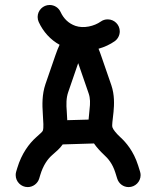

<svg xmlns="http://www.w3.org/2000/svg" viewBox="-20 -762 642 782"><path d="M139.6 -34.7 144 -49.3C155.8 -88.9 174.3 -114.3 191.4 -129.4C207.5 -143.6 224.1 -157.2 235.4 -173.8L362.8 -177.7C373.5 -162.1 388.2 -146 403.8 -131.3C419.9 -116.7 438 -96.2 449.7 -59.1L457.5 -34.2C463.9 -14.2 481.9 0 503.9 0C530.8 0 552.7 -22 552.7 -48.8C552.7 -53.7 551.8 -58.6 550.3 -63.5L542.5 -88.4C523.9 -147 492.7 -182.6 469.7 -203.6C453.1 -218.8 440.4 -234.9 438 -243.2C435.1 -252.9 439 -271 442.4 -306.2C445.3 -336.4 446.8 -375.5 433.6 -414.6L392.6 -533.2C388.7 -544.4 385.3 -554.2 381.3 -563.5C405.8 -570.3 428.7 -581.1 447.3 -594.2C459.5 -603 467.8 -617.7 467.8 -634.3C467.8 -661.1 445.8 -683.1 418.9 -683.1C408.2 -683.1 398.9 -680.2 390.6 -674.3C363.8 -655.3 320.8 -645 287.1 -656.7C259.3 -666.5 239.3 -686 226.6 -713.4C218.8 -730.5 201.7 -741.7 182.1 -741.7C155.3 -741.7 133.3 -719.7 133.3 -692.9C133.3 -685.5 134.8 -678.7 137.7 -672.4C156.2 -632.3 185.5 -600.1 222.7 -579.6C216.8 -566.9 211.4 -553.7 205.6 -536.6L165 -418.9C150.9 -377.4 151.9 -334.5 154.3 -300.3C156.2 -265.1 158.7 -242.2 154.3 -229.5C152.8 -225.6 143.1 -216.8 127 -202.6C99.1 -177.7 67.9 -136.7 50.3 -77.6L45.9 -63C44.4 -58.1 43.9 -53.7 43.9 -48.8C43.9 -22 65.9 0 92.8 0C114.7 0 133.8 -15.1 139.6 -34.7ZM252 -307.1C249.5 -337.4 249.5 -362.8 257.8 -386.7L298.3 -504.4V-504.9L299.8 -501L340.8 -382.3C348.1 -361.8 347.7 -341.3 344.7 -315.9L340.8 -274.9L253.9 -272.5Z"/></svg>

Font: Velvelyne Book
Style: Bold
Weight: 700
Designer: Manon Van der Borght et Mariel Nils
Foundry: Velvetyne
Version: Version 1.070;Glyphs 3.3.1 (3343)